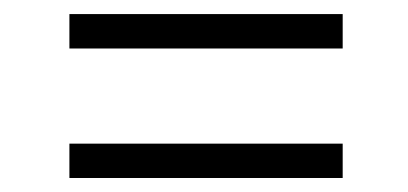

<svg xmlns="http://www.w3.org/2000/svg" viewBox="-20 -388 574 270"><path d="M461.9 -319.8H77.6V-368.2H461.9ZM461.9 -137.7H77.6V-186H461.9Z"/></svg>

Font: Vazirmatn RD FD ExtraLight
Style: Regular
Weight: 200
Designer: Saber Rastikerdar
Foundry: Saber Rastikerdar
Version: Version 33.003